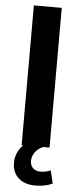

<svg xmlns="http://www.w3.org/2000/svg" viewBox="-61 -751 409 984"><g transform="rotate(5 143.5 -259.5)"><path d="M215.8 -718.8V0H182.6Q156.2 11.7 141.6 32.2Q127 52.7 127 76.2Q127 99.6 141.6 113.3Q156.2 127 180.7 127Q205.1 127 232.4 116.2L248 182.6Q209 200.2 160.2 200.2Q104.5 200.2 72.8 171.4Q41 142.6 41 92.8Q41 41 80.1 0H72.3V-718.8Z"/></g></svg>

Font: Min Sans Bold
Style: Regular
Weight: 700
Designer: Jinseong-Kim, NotoSansCJK, Nunito
Foundry: Jinseong-Kim
Version: Version 1.400;Glyphs 3.1.2 (3151)